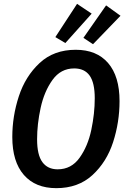

<svg xmlns="http://www.w3.org/2000/svg" viewBox="-20 -964 664 999"><path d="M602 -438Q602 -328 568.5 -224.5Q535 -121 461 -53Q387 15 273 15Q164 15 104 -54Q44 -123 44 -251Q44 -359 78 -463Q112 -567 186 -636Q260 -705 374 -705Q483 -705 542.5 -636Q602 -567 602 -438ZM173 -239Q173 -158 200.5 -120.5Q228 -83 280 -83Q351 -83 394 -143Q437 -203 455 -288Q473 -373 473 -453Q473 -533 446.5 -570.5Q420 -608 366 -608Q296 -608 253 -548Q210 -488 191.5 -403Q173 -318 173 -239ZM457 -893 320 -740 268 -771 381 -944ZM607 -882 464 -734 414 -767 532 -936Z"/></svg>

Font: Fira Sans Condensed Medium
Style: Italic
Weight: 500
Width: 3
Italic angle: -8°
Designer: bBox Type GmbH & Carrois Corporate GbR & Edenspiekermann AG
Foundry: bBox Type GmbH & Carrois Corporate GbR & Edenspiekermann AG
Version: Version 4.301